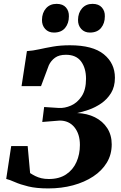

<svg xmlns="http://www.w3.org/2000/svg" viewBox="-20 -992 644 1020"><path d="M236.5 9Q173.5 9 130.5 -1.5Q87.5 -12 59.5 -24.5Q31.5 -37 13 -41.5L39.5 -216H127L140 -72.5Q153 -64 167.5 -56.8Q182 -49.5 199.8 -45.2Q217.5 -41 239.5 -41Q294.5 -41 331.2 -65.5Q368 -90 386.2 -131.2Q404.5 -172.5 404.5 -222Q404.5 -280 375.5 -315.8Q346.5 -351.5 297 -351.5L204.5 -344L214.5 -423.5L292 -418.5Q323.5 -416.5 357.2 -431.2Q391 -446 414 -480.8Q437 -515.5 437 -573.5Q437 -630 410.8 -665.5Q384.5 -701 330 -701Q294 -701 272.5 -685.5Q251 -670 239.5 -645.5L198 -534.5H94.5L123 -720.5Q154.5 -722.5 188 -730Q221.5 -737.5 261.5 -744.5Q301.5 -751.5 351.5 -751.5Q473 -751.5 531.8 -703.5Q590.5 -655.5 590.5 -579Q590.5 -531 569.8 -497.5Q549 -464 517.5 -442.5Q486 -421 451.5 -409Q417 -397 389.5 -391.5Q443 -389.5 484.5 -368.8Q526 -348 549.8 -311.2Q573.5 -274.5 573.5 -225Q573.5 -171 547.5 -128Q521.5 -85 475.2 -54.5Q429 -24 368 -7.5Q307 9 236.5 9ZM266.5 -819Q237.5 -819 220 -838.2Q202.5 -857.5 203 -886.5Q203.5 -924 224.5 -947.8Q245.5 -971.5 280.5 -971.5Q314 -971.5 330.5 -952.2Q347 -933 346 -905Q346 -868 325.8 -843.5Q305.5 -819 266.5 -819ZM457.5 -819Q429 -819 411.5 -838.2Q394 -857.5 394.5 -886.5Q395 -924 416 -947.8Q437 -971.5 471.5 -971.5Q504.5 -971.5 521.2 -952.2Q538 -933 537 -905Q537 -868 516.8 -843.5Q496.5 -819 457.5 -819Z"/></svg>

Font: Merriweather 60pt ExtraBold
Style: Italic
Weight: 800
Italic angle: -7.8°
Version: Version 2.101